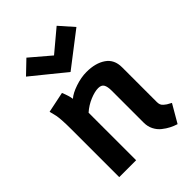

<svg xmlns="http://www.w3.org/2000/svg" viewBox="-234 -872 986 986"><g transform="rotate(-45 259.0 -379.0)"><path d="M253.9 -558.6 75.2 -703.6 145.5 -771 253.9 -678.7 371.1 -776.9 438.5 -700.7ZM165 -452.6Q186 -471.7 229.2 -486.3Q272.5 -501 311.5 -501Q376.5 -501 417.2 -473.1Q458 -445.3 458 -388.7V-135.7Q458 -125 461.2 -116.7Q464.4 -108.4 472.7 -101.6Q481 -94.7 486.1 -91.3Q491.2 -87.9 504.4 -81.1Q507.8 -79.1 509.8 -78.1L453.1 19.5Q433.1 13.2 414.8 3.9Q396.5 -5.4 377.4 -20.5Q358.4 -35.6 346.9 -58.3Q335.4 -81.1 335.4 -108.4V-341.3Q335.4 -371.1 326.9 -385.5Q318.4 -399.9 295.4 -399.9Q270.5 -399.9 235.6 -385.5Q200.7 -371.1 171.4 -345.2V0H48.8V-344.7Q48.8 -387.2 47.1 -412.4Q45.4 -437.5 43 -449.7Q40.5 -461.9 33.2 -490.2L146.5 -513.7Q161.6 -477.5 165 -452.6Z"/></g></svg>

Font: Fantasque Sans Mono
Style: Bold
Weight: 700
Monospace: yes
Designer: Jany Belluz
Version: Version 1.8.0 ; ttfautohint (v1.8.2)